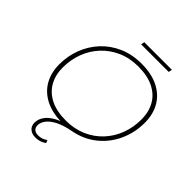

<svg xmlns="http://www.w3.org/2000/svg" viewBox="-274 -999 1385 1385"><g transform="rotate(45 418.5 -306.0)"><path d="M320 215Q285 215 262.5 196Q240 177 240 143Q240 103 269.5 66.5Q299 30 364 3Q269 -1 203 -37.5Q137 -74 103 -136.5Q69 -199 69 -281Q69 -366 98 -442Q127 -518 181.5 -577Q236 -636 313 -670Q390 -704 487 -704Q589 -704 660 -668Q731 -632 767.5 -568Q804 -504 804 -419Q804 -318 764 -230.5Q724 -143 649.5 -83Q575 -23 472 -4Q399 10 354.5 33.5Q310 57 289.5 85Q269 113 269 139Q269 190 325 190Q364 190 395 166L404 188Q368 215 320 215ZM390 -27Q476 -27 546.5 -58Q617 -89 667 -143Q717 -197 743.5 -267.5Q770 -338 770 -418Q770 -494 738 -551.5Q706 -609 642 -641Q578 -673 484 -673Q397 -673 327 -642Q257 -611 206.5 -557Q156 -503 129.5 -432.5Q103 -362 103 -282Q103 -206 135.5 -148.5Q168 -91 231.5 -59Q295 -27 390 -27ZM385 -800 390 -827H672L666 -800Z"/></g></svg>

Font: Montserrat ExtraLight
Style: Italic
Weight: 200
Italic angle: -11.3°
Designer: Julieta Ulanovsky
Foundry: Julieta Ulanovsky
Version: Version 9.000; ttfautohint (v1.8.4.7-5d5b)